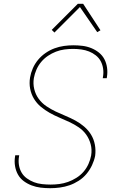

<svg xmlns="http://www.w3.org/2000/svg" viewBox="-20 -981 640 1009"><path d="M244 8Q218 8 193.5 5Q169 2 146.5 -6.5Q124 -15 105 -29Q86 -43 74.5 -63.5Q63 -84 59 -108.5Q55 -133 59 -158L60 -165H81L80 -159Q76 -136 79.5 -114Q83 -92 93.5 -74Q104 -56 121.5 -43.5Q139 -31 158.5 -23.5Q178 -16 201 -13.5Q224 -11 246 -11Q269 -11 292 -14Q315 -17 337.5 -25Q360 -33 381.5 -46.5Q403 -60 419 -78.5Q435 -97 445 -119.5Q455 -142 459 -164Q464 -195 456.5 -223Q449 -251 433 -273.5Q417 -296 393.5 -312Q370 -328 344 -340Q318 -352 292 -363Q266 -374 241 -388Q216 -402 194.5 -420Q173 -438 158.5 -462Q144 -486 138.5 -514.5Q133 -543 138 -574Q142 -598 152.5 -622Q163 -646 180 -666.5Q197 -687 219.5 -702.5Q242 -718 266.5 -727Q291 -736 316 -739.5Q341 -743 365 -743Q390 -743 414 -740Q438 -737 460 -728Q482 -719 500 -704.5Q518 -690 528.5 -670Q539 -650 542.5 -626Q546 -602 542 -577L541 -570H520L521 -576Q525 -598 522 -619.5Q519 -641 509.5 -659Q500 -677 483.5 -690Q467 -703 448 -710.5Q429 -718 407.5 -721Q386 -724 364 -724Q342 -724 319 -721Q296 -718 274 -709.5Q252 -701 232 -687.5Q212 -674 196.5 -655.5Q181 -637 171.5 -615Q162 -593 158 -571Q153 -541 160 -512.5Q167 -484 183.5 -461.5Q200 -439 223.5 -423Q247 -407 272.5 -395Q298 -383 324.5 -372Q351 -361 376 -347.5Q401 -334 422.5 -315.5Q444 -297 458.5 -273.5Q473 -250 478.5 -221Q484 -192 480 -162Q475 -137 463.5 -112.5Q452 -88 434.5 -67Q417 -46 393.5 -31Q370 -16 345.5 -7.5Q321 1 295 4.5Q269 8 244 8ZM266 -810 252 -824 389 -961H417L508 -822L491 -812L400 -944Z"/></svg>

Font: Iosevka Aile Thin
Style: Italic
Weight: 100
Italic angle: -9°
Designer: Belleve Invis
Foundry: Belleve Invis
Version: Version 31.1.0; ttfautohint (v1.8.4)